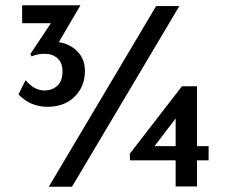

<svg xmlns="http://www.w3.org/2000/svg" viewBox="-20 -708 864 728"><path d="M302 -439Q302 -380 263 -341.5Q224 -303 160 -303Q95 -303 50 -350L77 -404Q110 -365 148 -365Q179 -365 198 -383.5Q217 -402 217 -436Q217 -470 198 -487Q179 -504 149 -504Q122 -504 100 -494L95 -503L173 -620H64V-688H285L203 -548Q243 -543 272.5 -514Q302 -485 302 -439ZM253 0H165L572 -685H660ZM771 -100H727V-1H646V-100H473L472 -125L670 -381H727V-154H771ZM646 -154V-259L566 -154Z"/></svg>

Font: Josefin Sans
Style: Regular
Weight: 400
Designer: Santiago Orozco
Foundry: Typemade
Version: Version 2.000